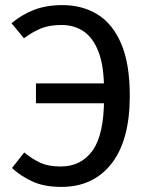

<svg xmlns="http://www.w3.org/2000/svg" viewBox="-20 -721 584 753"><path d="M225 -701Q302 -701 361.5 -665Q421 -629 455 -550.5Q489 -472 489 -345Q489 -171 417.5 -79.5Q346 12 221 12Q152 12 105.5 -10Q59 -32 27 -62L75 -123Q104 -99 136.5 -83.5Q169 -68 218 -68Q298 -68 343 -130.5Q388 -193 388 -335V-368Q388 -462 366.5 -517.5Q345 -573 308 -598Q271 -623 222 -623Q175 -623 143 -610.5Q111 -598 74 -571L25 -630Q66 -664 114 -682.5Q162 -701 225 -701ZM121 -394H404L406 -316H121Z"/></svg>

Font: Fira Sans Variable
Style: Regular
Weight: 400
Designer: Carrois Corporate & Edenspiekermann AG
Foundry: Carrois Corporate GbR & Edenspiekermann AG
Version: Version 4.202